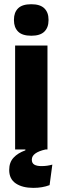

<svg xmlns="http://www.w3.org/2000/svg" viewBox="-20 -707 296 908"><path d="M51.5 0V-491.5H204.5V0ZM128 -538Q85 -538 65.5 -557.8Q46 -577.5 46 -611V-614.5Q46 -648 65.5 -667.5Q85 -687 128 -687Q170 -687 189.8 -667.5Q209.5 -648 209.5 -614.5V-611Q209.5 -577 189.8 -557.5Q170 -538 128 -538ZM137.5 181.5Q86 181.5 54.8 160.5Q23.5 139.5 23.5 97V96.5Q23.5 61 44 38.8Q64.5 16.5 100 4V-9H195V0Q163.5 7 147 19Q130.5 31 130.5 48V48.5Q130.5 64.5 142.2 71.5Q154 78.5 176 78.5Q189.5 78.5 202.2 76.8Q215 75 227.5 71.5L214.5 168.5Q197.5 175 178.5 178.2Q159.5 181.5 137.5 181.5Z"/></svg>

Font: Anek Latin
Style: Bold
Weight: 700
Designer: Yesha Goshar
Foundry: Ek Type
Version: Version 1.003